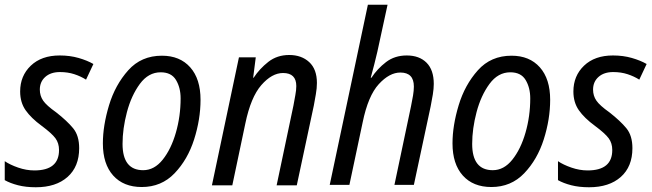

<svg xmlns="http://www.w3.org/2000/svg" viewBox="-23 -780 2751 810"><path d="M128 10Q213 10 262 -33.5Q311 -77 311 -155Q311 -208 285.5 -239Q260 -270 214 -306Q173 -335 159 -355.5Q145 -376 145 -402Q145 -435 168 -455.5Q191 -476 230 -476Q263 -476 290.5 -467Q318 -458 340 -444L371 -510Q345 -525 308.5 -535.5Q272 -546 229 -546Q152 -546 107 -503Q62 -460 62 -394Q62 -348 85 -315Q108 -282 153 -249Q196 -217 211 -196.5Q226 -176 226 -147Q226 -61 122 -61Q88 -61 53.5 -73Q19 -85 -3 -100V-20Q20 -7 53 1.5Q86 10 128 10Z M575 9Q658 9 713.5 -49Q769 -107 796 -192Q823 -277 823 -359Q823 -447 779.5 -496Q736 -545 660 -545Q573 -545 518 -483.5Q463 -422 437 -336Q411 -250 411 -175Q411 -88 454.5 -39.5Q498 9 575 9ZM581 -62Q494 -62 494 -173Q494 -237 512.5 -307Q531 -377 567 -426Q603 -475 655 -475Q700 -475 719.5 -442.5Q739 -410 739 -365Q739 -290 719 -220.5Q699 -151 663.5 -106.5Q628 -62 581 -62Z M871 2H957L1012 -259Q1035 -370 1079.5 -421Q1124 -472 1171 -472Q1227 -472 1227 -417Q1227 -400 1223 -379Q1219 -358 1215 -335L1144 2H1229L1301 -335Q1305 -357 1309.5 -382.5Q1314 -408 1314 -430Q1314 -488 1281.5 -518Q1249 -548 1197 -548Q1146 -548 1109 -519Q1072 -490 1047 -452H1045L1056 -538H985Z M1368 0H1451L1507 -264Q1530 -376 1575 -425Q1620 -474 1666 -474Q1723 -474 1723 -415Q1723 -398 1719.5 -377Q1716 -356 1711 -332L1641 0H1723L1794 -332Q1799 -357 1803 -381.5Q1807 -406 1807 -426Q1807 -485 1776.5 -515.5Q1746 -546 1693 -546Q1642 -546 1605.5 -518Q1569 -490 1544 -452H1541Q1557 -510 1569 -562L1612 -760H1529Z M2050 9Q2133 9 2188.5 -49Q2244 -107 2271 -192Q2298 -277 2298 -359Q2298 -447 2254.5 -496Q2211 -545 2135 -545Q2048 -545 1993 -483.5Q1938 -422 1912 -336Q1886 -250 1886 -175Q1886 -88 1929.5 -39.5Q1973 9 2050 9ZM2056 -62Q1969 -62 1969 -173Q1969 -237 1987.5 -307Q2006 -377 2042 -426Q2078 -475 2130 -475Q2175 -475 2194.5 -442.5Q2214 -410 2214 -365Q2214 -290 2194 -220.5Q2174 -151 2138.5 -106.5Q2103 -62 2056 -62Z M2462 10Q2547 10 2596 -33.5Q2645 -77 2645 -155Q2645 -208 2619.5 -239Q2594 -270 2548 -306Q2507 -335 2493 -355.5Q2479 -376 2479 -402Q2479 -435 2502 -455.5Q2525 -476 2564 -476Q2597 -476 2624.5 -467Q2652 -458 2674 -444L2705 -510Q2679 -525 2642.5 -535.5Q2606 -546 2563 -546Q2486 -546 2441 -503Q2396 -460 2396 -394Q2396 -348 2419 -315Q2442 -282 2487 -249Q2530 -217 2545 -196.5Q2560 -176 2560 -147Q2560 -61 2456 -61Q2422 -61 2387.5 -73Q2353 -85 2331 -100V-20Q2354 -7 2387 1.5Q2420 10 2462 10Z"/></svg>

Font: Noto Sans UI SemiCondensed
Style: Italic
Weight: 400
Width: 4
Italic angle: -12°
Designer: Monotype Design Team
Foundry: Monotype Imaging Inc.
Version: Version 1.901